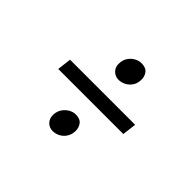

<svg xmlns="http://www.w3.org/2000/svg" viewBox="-113 -764 896 896"><g transform="rotate(45 334.5 -316.0)"><path d="M129.5 -350.5H559L550.5 -281H121ZM255.5 -116.5Q257 -138 268.2 -154.2Q279.5 -170.5 296 -179.8Q312.5 -189 329.5 -189Q358.5 -189 371.5 -171.5Q384.5 -154 383 -129.5Q381.5 -107 370.2 -90.8Q359 -74.5 342.2 -66Q325.5 -57.5 307 -57.5Q285 -57.5 269.5 -73.2Q254 -89 255.5 -116.5ZM355.5 -444Q333.5 -444 317.5 -459.8Q301.5 -475.5 303.5 -503Q304.5 -524.5 315.8 -540.8Q327 -557 343.8 -566Q360.5 -575 377.5 -575Q406 -575 419.2 -558Q432.5 -541 431 -516.5Q430 -493.5 418.5 -477.2Q407 -461 390.2 -452.5Q373.5 -444 355.5 -444Z"/></g></svg>

Font: Merriweather 36pt
Style: Italic
Weight: 400
Italic angle: -7.8°
Version: Version 2.101